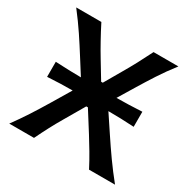

<svg xmlns="http://www.w3.org/2000/svg" viewBox="-159 -867 1016 1021"><g transform="rotate(30 349.0 -356.5)"><path d="M25 0Q61 -49 93.8 -99.5Q126.5 -150 159.5 -205L229 -321Q193.5 -321 154.8 -319.8Q116 -318.5 75 -316V-408.5Q117 -406 156.5 -405Q196 -404 232 -403.5L172.5 -497.5Q140.5 -548.5 105.5 -601Q70.5 -653.5 24.5 -713H179Q202.5 -666.5 226.8 -622.8Q251 -579 275 -539.5L337 -437H347L407 -540.5Q430.5 -580.5 453.8 -624Q477 -667.5 499.5 -713H652Q608.5 -657 574.2 -604Q540 -551 513 -506.5L450.5 -403.5Q486.5 -404 525.8 -405Q565 -406 606.5 -408.5V-316Q564.5 -318.5 524.8 -319.8Q485 -321 448.5 -321L516 -219.5Q554 -162 592 -108.5Q630 -55 674.5 0H515Q492 -44.5 468 -84.8Q444 -125 421 -162L344 -284H334L262.5 -161.5Q239.5 -122.5 219 -83.5Q198.5 -44.5 177 0Z"/></g></svg>

Font: Commissioner Flair Medium
Style: Regular
Weight: 500
Designer: Kostas Bartsokas
Foundry: Kostas Bartsokas
Version: Version 1.000; ttfautohint (v1.8.3)